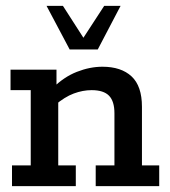

<svg xmlns="http://www.w3.org/2000/svg" viewBox="-20 -636 580 656"><path d="M21 0V-71H85V-328H16V-398H173V-338L160 -335Q198 -373 242.5 -390.5Q287 -408 330 -408Q394 -408 429.5 -375Q465 -342 465 -271V-71H524V0H307V-71H371V-249Q371 -290 352.5 -309Q334 -328 293 -328Q263 -328 232 -316.5Q201 -305 167 -276L179 -307V-71H239V0ZM218 -467 139 -616H195L265 -507L336 -616H392L314 -467Z"/></svg>

Font: Rokkitt Medium
Style: Regular
Weight: 500
Version: Version 3.103